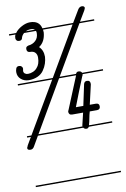

<svg xmlns="http://www.w3.org/2000/svg" viewBox="-103 -672 632 966"><g transform="rotate(-10 213.0 -189.0)"><path d="M365 -604Q373 -617 385 -617Q392 -617 395.5 -614Q399 -611 399 -607Q399 -604 394 -594L363 -542H435V-535H359L214 -287H298Q302 -297 311 -297Q325 -297 329 -287H435V-280H330Q330 -274 327 -271Q311 -231 297 -196.5Q283 -162 268 -122H306L329 -230Q333 -243 345 -243Q355 -243 358.5 -238Q362 -233 362 -228V-222L339 -122H370Q387 -122 387 -106Q387 -89 370 -89H333Q328 -72 325 -55Q322 -38 317 -21H435V-14H315Q310 -6 303 -6Q292 -6 287 -14H55L26 36Q19 49 7 49Q-9 49 -9 39Q-9 34 -4 27H-5L19 -14H0V-21H23L175 -280H0V-287H179L324 -535H173Q173 -531 173.5 -527.5Q174 -524 174 -520Q170 -473 138 -452Q159 -433 159 -399Q158 -382 152.5 -365Q147 -348 135 -331Q124 -315 104 -306Q84 -297 59 -297Q36 -297 19.5 -311Q3 -325 3 -348Q3 -356 6.5 -366Q10 -376 22 -376Q30 -376 35 -371Q40 -366 40 -360Q40 -359 39.5 -357Q39 -355 39 -353Q38 -351 38 -348Q38 -339 44.5 -334Q51 -329 60 -329Q73 -329 86 -334.5Q99 -340 107 -350Q124 -368 124 -402Q124 -417 115.5 -426.5Q107 -436 90 -436Q73 -436 73 -453Q73 -461 76.5 -464Q80 -467 86 -469Q109 -471 124 -485.5Q139 -500 139 -524Q139 -529 137 -535H76Q65 -525 62 -514Q60 -500 46 -500Q37 -500 32.5 -505Q28 -510 28 -516Q28 -527 32 -535H0V-542H37Q49 -559 71.5 -571Q94 -583 114 -583Q162 -583 171 -542H328ZM284 -26 299 -89H244Q234 -89 230 -94Q226 -99 226 -105Q226 -109 228 -113V-112Q245 -154 262.5 -196Q280 -238 297 -280H210L59 -21H284ZM435 239H0V232H435ZM113 -548Q98 -548 86 -542H133Q125 -548 113 -548Z"/></g></svg>

Font: Gruenewald VA 1. Klasse
Style: Regular
Weight: 400
Designer: Peter Wiegel
Foundry: Peter Wiegel, nach dem Schriftentwurf von Dr. H. Gr¸newald
Version: Version 0.007